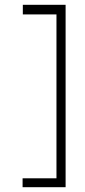

<svg xmlns="http://www.w3.org/2000/svg" viewBox="-20 -690 353 799"><path d="M253 89H74V52H215V-630H75V-670H253Z"/></svg>

Font: Inconsolata ExtraCondensed Light
Style: Regular
Weight: 300
Width: 2
Monospace: yes
Designer: Raph Levien, Cyreal, Brenton Simpson
Foundry: Raph Levien, Cyreal, Google
Version: Version 3.100; ttfautohint (v1.8.4.7-5d5b)